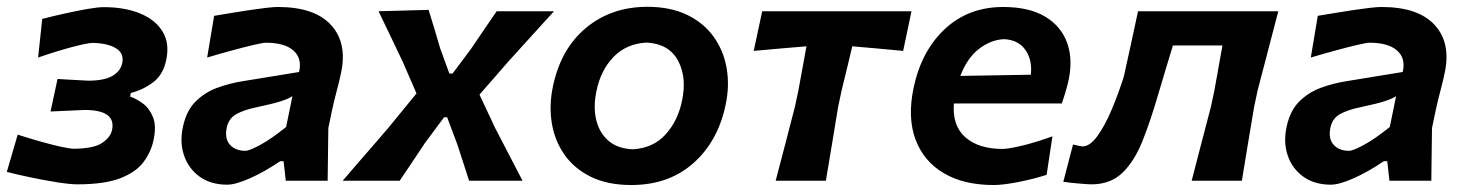

<svg xmlns="http://www.w3.org/2000/svg" viewBox="-30 -531 4304 564"><path d="M197 10.5Q177 10.5 140 4.8Q103 -1 62 -9.5Q21 -18 -10 -26L22 -135.5Q54.5 -125 88 -115.5Q121.5 -106 148.8 -100Q176 -94 189 -94Q246.5 -95 270.5 -111.5Q294.5 -128 299 -148.5Q312 -208 218.5 -208Q185 -206.5 162.2 -205.5Q139.5 -204.5 118.5 -203.5L139 -299Q154 -298 177.2 -296.8Q200.5 -295.5 229.5 -294Q275 -294 299.2 -307.5Q323.5 -321 329 -345Q335 -374 311 -389Q287 -404 242.5 -405Q228 -405 183.2 -393.2Q138.5 -381.5 82 -362L94 -475.5Q125.5 -483.5 161.2 -491.5Q197 -499.5 227.8 -504.8Q258.5 -510 274.5 -510Q336.5 -510 381.5 -491.5Q426.5 -473 447.5 -438.5Q468.5 -404 458.5 -356Q450 -312.5 420.8 -290Q391.5 -267.5 354.5 -258L352 -247.5Q369.5 -241.5 389 -227.5Q408.5 -213.5 419.2 -187.5Q430 -161.5 421 -119.5Q414 -85.5 392.2 -55.8Q370.5 -26 324.2 -7.8Q278 10.5 197 10.5Z M637.5 11.5Q589 11.5 556.2 -12.2Q523.5 -36 510.5 -74.8Q497.5 -113.5 507.5 -159Q517.5 -205.5 544 -232.2Q570.5 -259 607.2 -272.8Q644 -286.5 686 -293L848.5 -319.5Q858 -359.5 832 -382.5Q806 -405.5 751 -405.5Q742.5 -405.5 714.8 -399Q687 -392.5 650.2 -382.5Q613.5 -372.5 578.5 -362L599 -484.5Q617.5 -487.5 644.2 -492Q671 -496.5 699.2 -500.8Q727.5 -505 750.8 -507.8Q774 -510.5 786 -510.5Q894 -510.5 942.5 -457.5Q991 -404.5 971.5 -315.5Q966.5 -291.5 959.5 -265.5Q952.5 -239.5 946 -210L934.5 -155Q934 -118.5 933.5 -80.8Q933 -43 932.5 0H809.5L803 -57.5H793Q747.5 -26.5 704.8 -7.5Q662 11.5 637.5 11.5ZM691 -88Q702.5 -88 734.8 -105.5Q767 -123 810.5 -158L829 -248.5Q817.5 -241 796.5 -234Q775.5 -227 722 -215.5Q687.5 -208.5 664.2 -195.8Q641 -183 635.5 -153.5Q630 -122.5 646 -105.2Q662 -88 691 -88Z M976.5 0Q1005.5 -34 1027.8 -59.5Q1050 -85 1069.8 -107.8Q1089.5 -130.5 1112 -157L1193.5 -256.5L1153.5 -348.5Q1135.5 -386.5 1119.8 -419.2Q1104 -452 1082 -498L1229 -502Q1238.5 -471 1246.8 -444Q1255 -417 1263 -389L1290 -315H1299.5L1354 -388Q1374 -417.5 1391 -442.5Q1408 -467.5 1429 -498H1597.5Q1567.5 -465.5 1546 -441.5Q1524.5 -417.5 1505.2 -396.5Q1486 -375.5 1463.5 -350.5L1378.5 -253L1424.5 -155Q1443.5 -119 1461.5 -83.8Q1479.5 -48.5 1505 0H1348Q1338.5 -29 1330.8 -53.2Q1323 -77.5 1313.5 -106.5L1283.5 -186.5H1274.5L1218 -110.5Q1198 -80 1181.2 -55.2Q1164.5 -30.5 1144 0Z M1824.5 12.5Q1755 12.5 1706 -11.5Q1657 -35.5 1628.2 -76.5Q1599.5 -117.5 1591 -169Q1582.5 -220.5 1594 -276Q1617 -387.5 1691.5 -449.2Q1766 -511 1871.5 -511Q1939 -511 1988 -487.5Q2037 -464 2066.2 -423.2Q2095.5 -382.5 2104.5 -330.8Q2113.5 -279 2101.5 -223Q2079 -115.5 2006.5 -51.5Q1934 12.5 1824.5 12.5ZM1828.5 -92.5Q1888 -95.5 1924.8 -135.8Q1961.5 -176 1973.5 -235.5Q1988 -303.5 1961.8 -352.8Q1935.5 -402 1870 -406Q1810.5 -403 1772.5 -364Q1734.5 -325 1722 -263Q1712.5 -218.5 1721 -180.5Q1729.5 -142.5 1756.2 -118.5Q1783 -94.5 1828.5 -92.5Z M2248.5 0Q2263 -54.5 2276 -105Q2289 -155.5 2305 -217L2315.5 -266.5Q2322.5 -304.5 2328.2 -335.8Q2334 -367 2339 -395Q2301.5 -392 2262.2 -388.5Q2223 -385 2184 -381.5L2209 -498H2647.5L2623 -381.5Q2585.5 -385 2547.8 -388.5Q2510 -392 2473.5 -395Q2467 -367 2459.5 -336Q2452 -305 2442.5 -266.5L2432 -217Q2422 -155.5 2413.5 -104.8Q2405 -54 2396 0Z M2888.5 12.5Q2801 12.5 2742 -22.5Q2683 -57.5 2659.2 -121.5Q2635.5 -185.5 2653.5 -272Q2676 -380.5 2745.2 -445.5Q2814.5 -510.5 2917 -510.5Q2993 -510.5 3040.8 -481.8Q3088.5 -453 3105.8 -402Q3123 -351 3106.5 -284.5Q3098.5 -253.5 3089 -227H2772Q2767 -161.5 2806 -127.5Q2845 -93.5 2915 -93.5Q2931.5 -93.5 2972.5 -103.2Q3013.5 -113 3061.5 -130.5L3044.5 -17.5Q3007.5 -5.5 2962.5 3.5Q2917.5 12.5 2888.5 12.5ZM2919 -416Q2880 -414 2845.5 -387.2Q2811 -360.5 2791 -308L2998 -311.5Q3003 -354.5 2982.2 -384.2Q2961.5 -414 2919 -416Z M3176 10.5Q3167 10.5 3140.2 8.2Q3113.5 6 3093.5 3L3122 -106.5Q3130 -104.5 3138.5 -102.8Q3147 -101 3150 -101Q3171.5 -101 3193.5 -131.2Q3215.5 -161.5 3235.5 -208.8Q3255.5 -256 3271.5 -307Q3282.5 -357 3293 -405.2Q3303.5 -453.5 3313 -498H3725Q3711 -444 3697.2 -391.5Q3683.5 -339 3664.5 -266.5L3654 -217Q3643.5 -155 3635.2 -104.8Q3627 -54.5 3618 0H3470.5Q3484.5 -53.5 3497.5 -104.2Q3510.5 -155 3527 -217L3537.5 -266.5Q3544.5 -306 3550.2 -337.5Q3556 -369 3561 -397.5H3415.5Q3404.5 -362 3393.8 -326.2Q3383 -290.5 3373.5 -258Q3350 -176.5 3325.8 -116.2Q3301.5 -56 3266.5 -22.8Q3231.5 10.5 3176 10.5Z M3879.5 11.5Q3831 11.5 3798.2 -12.2Q3765.5 -36 3752.5 -74.8Q3739.5 -113.5 3749.5 -159Q3759.5 -205.5 3786 -232.2Q3812.5 -259 3849.2 -272.8Q3886 -286.5 3928 -293L4090.5 -319.5Q4100 -359.5 4074 -382.5Q4048 -405.5 3993 -405.5Q3984.5 -405.5 3956.8 -399Q3929 -392.5 3892.2 -382.5Q3855.5 -372.5 3820.5 -362L3841 -484.5Q3859.5 -487.5 3886.2 -492Q3913 -496.5 3941.2 -500.8Q3969.5 -505 3992.8 -507.8Q4016 -510.5 4028 -510.5Q4136 -510.5 4184.5 -457.5Q4233 -404.5 4213.5 -315.5Q4208.5 -291.5 4201.5 -265.5Q4194.5 -239.5 4188 -210L4176.5 -155Q4176 -118.5 4175.5 -80.8Q4175 -43 4174.5 0H4051.5L4045 -57.5H4035Q3989.5 -26.5 3946.8 -7.5Q3904 11.5 3879.5 11.5ZM3933 -88Q3944.5 -88 3976.8 -105.5Q4009 -123 4052.5 -158L4071 -248.5Q4059.5 -241 4038.5 -234Q4017.5 -227 3964 -215.5Q3929.5 -208.5 3906.2 -195.8Q3883 -183 3877.5 -153.5Q3872 -122.5 3888 -105.2Q3904 -88 3933 -88Z"/></svg>

Font: Commissioner Loud SemiBold
Style: Italic
Weight: 600
Italic angle: -12°
Designer: Kostas Bartsokas
Foundry: Kostas Bartsokas
Version: Version 1.000; ttfautohint (v1.8.3)